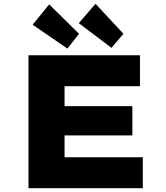

<svg xmlns="http://www.w3.org/2000/svg" viewBox="-20 -991 872 1011"><path d="M130 0V-700H717V-537H320V-163H732V0ZM230 -278V-432H677V-278ZM567 -739 395 -869 483 -971 630 -813ZM335 -735 152 -861 239 -968 396 -813Z"/></svg>

Font: Lexend Giga ExtraBold
Style: Regular
Weight: 800
Designer: Bonnie Shaver-Troup, Thomas Jockin
Foundry: Lexend
Version: Version 1.007